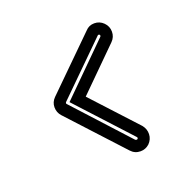

<svg xmlns="http://www.w3.org/2000/svg" viewBox="-73 -535 457 471"><g transform="rotate(-20 155.0 -299.0)"><path d="M219 -132Q204 -132 194 -143L66 -282Q57 -292 57 -305.5Q57 -319 67 -329L196 -456Q205 -466 219 -466Q233 -466 243 -456Q253 -446 253 -432Q253 -418 243 -408L138 -304L244 -189Q253 -178 252.5 -164.5Q252 -151 242 -141Q232 -132 219 -132ZM217 -435 88 -308Q86 -305 88 -303L216 -163Q218 -162 219.5 -162Q221 -162 222 -163Q223 -164 223 -165.5Q223 -167 222 -168L96 -305L222 -430Q223 -431 223 -432.5Q223 -434 222 -435Q221 -436 219.5 -436Q218 -436 217 -435Z"/></g></svg>

Font: Soda Fountain
Style: InlineOblique
Weight: 400
Version: Version 1.0